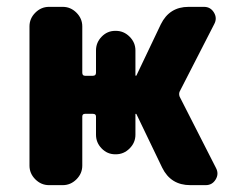

<svg xmlns="http://www.w3.org/2000/svg" viewBox="-20 -540 695 560"><path d="M123 0Q100 0 83 -17Q66 -34 66 -57V-463Q66 -486 83 -503Q100 -520 123 -520H163Q186 -520 203 -503Q220 -486 220 -463V-328Q220 -319 228 -319H251Q260 -319 260 -328V-393Q260 -416 276.5 -433Q293 -450 316 -450H318Q341 -450 358 -433Q375 -416 375 -393V-321Q375 -319 376 -319Q378 -319 378 -320L449 -469Q474 -520 530 -520H575Q594 -520 604 -503.5Q614 -487 605 -470L504 -273Q501 -266 504 -258L610 -50Q619 -33 609 -16.5Q599 0 580 0H535Q478 0 453 -51L378 -207Q378 -208 376 -208Q375 -208 375 -207V-147Q375 -124 358 -107Q341 -90 318 -90H316Q293 -90 276.5 -107Q260 -124 260 -147V-200Q260 -208 251 -208H228Q220 -208 220 -200V-57Q220 -34 203 -17Q186 0 163 0Z"/></svg>

Font: Rounded Mplus 1c ExtraBold
Style: Regular
Weight: 800
Version: Version 1.059.20150529